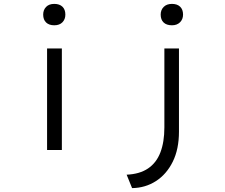

<svg xmlns="http://www.w3.org/2000/svg" viewBox="-20 -771 1156 987"><path d="M222 0V-522H298V0ZM259 -641Q232 -641 217 -655.5Q202 -670 202 -696Q202 -720 217 -735.5Q232 -751 259 -751Q286 -751 301 -736.5Q316 -722 316 -696Q316 -672 301 -656.5Q286 -641 259 -641ZM659 196 631 127Q698 124 741 95Q784 66 804.5 12.5Q825 -41 825 -116V-522H900V-94Q900 -4 868 60.5Q836 125 781.5 160Q727 195 659 196ZM864 -641Q836 -641 821 -655.5Q806 -670 806 -696Q806 -720 821.5 -735.5Q837 -751 864 -751Q891 -751 906 -736.5Q921 -722 921 -696Q921 -672 905.5 -656.5Q890 -641 864 -641Z"/></svg>

Font: Lexend Zetta Light
Style: Regular
Weight: 300
Designer: Bonnie Shaver-Troup, Thomas Jockin
Foundry: Lexend
Version: Version 1.007